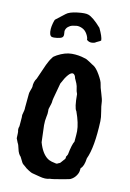

<svg xmlns="http://www.w3.org/2000/svg" viewBox="-97 -900 681 1006"><g transform="rotate(10 244.0 -397.0)"><path d="M182 -732 183 -713Q183 -702 176 -697Q169 -692 150 -689.5Q131 -687 121 -690Q107 -696 109 -730Q110 -744 115 -762Q120 -780 123.5 -782.5Q127 -785 172 -820Q189 -834 231.5 -839Q274 -844 290 -838Q316 -829 359 -780Q380 -736 380 -717Q380 -714 355 -703Q348 -697 332.5 -696.5Q317 -696 306 -707Q307 -719 296.5 -737.5Q286 -756 269 -763.5Q252 -771 238.5 -769.5Q225 -768 216 -766Q207 -764 196 -755.5Q185 -747 182 -732ZM162 -227 165 -137Q181 -80 212 -57Q217 -52 235 -46L260 -40Q265 -40 271 -44Q278 -46 281 -49Q288 -58 295 -65Q302 -72 301 -72Q305 -76 304 -85Q307 -88 312 -98Q323 -154 334 -170Q338 -214 338 -226Q338 -268 316 -329Q304 -343 304 -418Q298 -433 297 -445.5Q296 -458 290.5 -472.5Q285 -487 282 -492Q279 -497 278.5 -501.5Q278 -506 274 -513Q258 -537 225 -487L208 -457Q208 -455 198 -420Q182 -364 182.5 -357.5Q183 -351 171 -316Q170 -313 170.5 -302Q171 -291 166.5 -271.5Q162 -252 162 -227ZM48 -300 55 -374Q55 -380 59.5 -392Q64 -404 65 -407Q65 -409 67 -414Q67 -441 82 -461Q105 -514 117 -540Q129 -566 143 -583Q144 -588 164 -599Q205 -621 241 -621Q277 -621 310 -610Q321 -608 339.5 -595Q358 -582 361 -581Q378 -571 396.5 -538.5Q415 -506 416.5 -491Q418 -476 428.5 -443.5Q439 -411 439 -395.5Q439 -380 444.5 -349Q450 -318 449 -299Q443 -158 413 -95Q407 -51 390 -39L388 -25Q387 -13 376.5 2Q366 17 350 25Q347 28 310 34Q257 44 240 44Q218 51 184.5 41.5Q151 32 146 31.5Q141 31 124.5 20.5Q108 10 103 4Q87 -8 84 -15L70 -43Q57 -56 52 -80.5Q47 -105 42 -112Q37 -123 33 -135Q34 -142 34 -160V-170Q30 -185 36 -199Q37 -206 37.5 -216.5Q38 -227 40 -247V-260Q49 -290 48 -300Z"/></g></svg>

Font: Caveat Brush
Style: Regular
Weight: 400
Designer: Pablo Impallari
Foundry: Creative Lab NY
Version: Version 1.096; ttfautohint (v1.3)